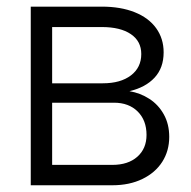

<svg xmlns="http://www.w3.org/2000/svg" viewBox="-20 -550 567 570"><path d="M71.3 -530.3H282.2Q338.4 -530.3 379.9 -513.7Q421.4 -497.1 443.6 -466.3Q465.8 -435.5 465.8 -394.5Q465.8 -348.6 439 -319.6Q412.1 -290.5 364.3 -279.3Q396.5 -273.9 423.3 -256.6Q450.2 -239.3 466.3 -210.4Q482.4 -181.6 482.4 -143.6Q482.4 -102.1 461.7 -69.6Q440.9 -37.1 402.6 -18.6Q364.3 0 313.5 0H71.3ZM415 -149.4Q415 -192.9 388.7 -219Q362.3 -245.1 318.4 -245.1H134.8V-60.5H313.5Q360.4 -60.5 387.7 -84.7Q415 -108.9 415 -149.4ZM399.4 -389.6Q399.4 -427.7 368.4 -448.7Q337.4 -469.7 282.2 -469.7H134.8V-302.7H285.2Q337.9 -302.7 368.7 -326.2Q399.4 -349.6 399.4 -389.6Z"/></svg>

Font: Pretendard Light
Style: Regular
Weight: 300
Designer: Base glyphs from Inter by Rasmus Andersson; Hangeul glyphs from Noto Sans CJK(Source Han Sans) by Jang Soo-young and Kan
Foundry: Kil Hyung-jin
Version: Version 1.309